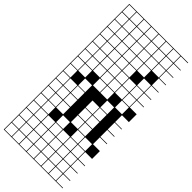

<svg xmlns="http://www.w3.org/2000/svg" viewBox="-402 -1059 1419 1419"><g transform="rotate(45 307.5 -349.0)"><path d="M0 307.7V-1004.8H615.4V-1000H543.3V-927.9H615.4V-923.1H543.3V-851H615.4V-846.2H543.3V-774H615.4V-769.2H543.3V-697.1H615.4V-692.3H543.3V-620.2H615.4V-615.4H543.3V-543.3H615.4V-538.5H543.3V-466.3H615.4V-384.6H543.3V-312.5H615.4V-307.7H543.3V-235.6H615.4V-230.8H543.3V-158.7H615.4V-153.8H543.3V-81.7H615.4V0H543.3V72.1H615.4V76.9H543.3V149H615.4V153.8H543.3V226H615.4V230.8H543.3V302.9H615.4V307.7ZM466.3 -927.9H538.5V-1000H466.3ZM4.8 -927.9H76.9V-1000H4.8ZM158.7 -927.9H230.8V-1000H158.7ZM389.4 -927.9H461.5V-1000H389.4ZM312.5 -927.9H384.6V-1000H312.5ZM81.7 -927.9H153.8V-1000H81.7ZM235.6 -927.9H307.7V-1000H235.6ZM466.3 -851H538.5V-923.1H466.3ZM235.6 -851H307.7V-923.1H235.6ZM312.5 -851H384.6V-923.1H312.5ZM389.4 -851H461.5V-923.1H389.4ZM158.7 -851H230.8V-923.1H158.7ZM81.7 -851H153.8V-923.1H81.7ZM4.8 -851H76.9V-923.1H4.8ZM235.6 -774H307.7V-846.2H235.6ZM4.8 -774H76.9V-846.2H4.8ZM312.5 -774H384.6V-846.2H312.5ZM389.4 -774H461.5V-846.2H389.4ZM466.3 -774H538.5V-846.2H466.3ZM158.7 -774H230.8V-846.2H158.7ZM81.7 -774H153.8V-846.2H81.7ZM235.6 -697.1H307.7V-769.2H235.6ZM4.8 -697.1H76.9V-769.2H4.8ZM312.5 -697.1H384.6V-769.2H312.5ZM158.7 -697.1H230.8V-769.2H158.7ZM389.4 -697.1H461.5V-769.2H389.4ZM81.7 -697.1H153.8V-769.2H81.7ZM235.6 -620.2H307.7V-692.3H235.6ZM4.8 -620.2H76.9V-692.3H4.8ZM312.5 -620.2H384.6V-692.3H312.5ZM466.3 -620.2H538.5V-692.3H466.3ZM158.7 -620.2H230.8V-692.3H158.7ZM81.7 -620.2H153.8V-692.3H81.7ZM81.7 -543.3H153.8V-615.4H81.7ZM389.4 -543.3H461.5V-615.4H389.4ZM312.5 -543.3H384.6V-615.4H312.5ZM466.3 -543.3H538.5V-615.4H466.3ZM235.6 -543.3H307.7V-615.4H235.6ZM4.8 -543.3H76.9V-615.4H4.8ZM158.7 -543.3H230.8V-615.4H158.7ZM158.7 -466.3H230.8V-538.5H158.7ZM81.7 -466.3H153.8V-538.5H81.7ZM235.6 -466.3H307.7V-538.5H235.6ZM4.8 -466.3H76.9V-538.5H4.8ZM466.3 -466.3H538.5V-538.5H466.3ZM389.4 -466.3H461.5V-538.5H389.4ZM312.5 -466.3H384.6V-538.5H312.5ZM81.7 -389.4H153.8V-461.5H81.7ZM466.3 -389.4H538.5V-461.5H466.3ZM235.6 -389.4H307.7V-461.5H235.6ZM4.8 -389.4H76.9V-461.5H4.8ZM312.5 -389.4H384.6V-461.5H312.5ZM158.7 -312.5H230.8V-384.6H158.7ZM4.8 -312.5H76.9V-384.6H4.8ZM389.4 -312.5H461.5V-384.6H389.4ZM158.7 -235.6H230.8V-307.7H158.7ZM81.7 -235.6H153.8V-307.7H81.7ZM389.4 -235.6H461.5V-307.7H389.4ZM4.8 -235.6H76.9V-307.7H4.8ZM312.5 -235.6H384.6V-307.7H312.5ZM81.7 -158.7H153.8V-230.8H81.7ZM389.4 -158.7H461.5V-230.8H389.4ZM158.7 -158.7H230.8V-230.8H158.7ZM4.8 -158.7H76.9V-230.8H4.8ZM312.5 -158.7H384.6V-230.8H312.5ZM81.7 -81.7H153.8V-153.8H81.7ZM389.4 -81.7H461.5V-153.8H389.4ZM158.7 -81.7H230.8V-153.8H158.7ZM4.8 -81.7H76.9V-153.8H4.8ZM312.5 -81.7H384.6V-153.8H312.5ZM153.8 -76.9H81.7V-4.8H153.8ZM4.8 -4.8H76.9V-76.9H4.8ZM235.6 -4.8H307.7V-76.9H235.6ZM466.3 -4.8H538.5V-76.9H466.3ZM389.4 -4.8H461.5V-76.9H389.4ZM235.6 72.1H307.7V0H235.6ZM4.8 72.1H76.9V0H4.8ZM312.5 72.1H384.6V0H312.5ZM466.3 72.1H538.5V0H466.3ZM81.7 72.1H153.8V0H81.7ZM389.4 72.1H461.5V0H389.4ZM158.7 72.1H230.8V0H158.7ZM312.5 149H384.6V76.9H312.5ZM235.6 149H307.7V76.9H235.6ZM158.7 149H230.8V76.9H158.7ZM389.4 149H461.5V76.9H389.4ZM81.7 149H153.8V76.9H81.7ZM466.3 149H538.5V76.9H466.3ZM4.8 149H76.9V76.9H4.8ZM158.7 226H230.8V153.8H158.7ZM235.6 226H307.7V153.8H235.6ZM81.7 226H153.8V153.8H81.7ZM466.3 226H538.5V153.8H466.3ZM389.4 226H461.5V153.8H389.4ZM312.5 226H384.6V153.8H312.5ZM4.8 226H76.9V153.8H4.8ZM235.6 302.9H307.7V230.8H235.6ZM466.3 302.9H538.5V230.8H466.3ZM389.4 302.9H461.5V230.8H389.4ZM81.7 302.9H153.8V230.8H81.7ZM312.5 302.9H384.6V230.8H312.5ZM4.8 302.9H76.9V230.8H4.8ZM158.7 302.9H230.8V230.8H158.7Z"/></g></svg>

Font: Jacquarda Bastarda 9 Charted
Style: Regular
Weight: 400
Designer: Sarah Cadigan-Fried
Version: Version 1.000; ttfautohint (v1.8.4.7-5d5b)